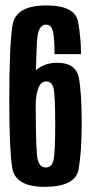

<svg xmlns="http://www.w3.org/2000/svg" viewBox="-20 -700 348 725"><path d="M148.5 5.5Q265 5.5 276.8 -60.8Q288.5 -127 288.5 -237Q288.5 -349 277.8 -406Q267 -463 195 -463Q136.5 -463 100.8 -418.8Q65 -374.5 64.5 -325.5L114.5 -305.5Q115.5 -341.5 124.8 -367Q134 -392.5 154.5 -392.5Q175 -392.5 181.8 -368.5Q188.5 -344.5 188.5 -229.5Q188.5 -123 182 -95.2Q175.5 -67.5 152.5 -67.5Q130 -67.5 122.5 -97Q115 -126.5 115 -297.5Q115 -539.5 123.2 -573.2Q131.5 -607 154 -607Q174.5 -607 180.2 -579.8Q186 -552.5 186 -495.5H286Q286 -553 275.2 -616.2Q264.5 -679.5 154.5 -679.5Q40 -679.5 27.5 -605.8Q15 -532 15 -318.5Q15 -139.5 26 -67Q37 5.5 148.5 5.5Z"/></svg>

Font: Anybody ExtraCondensed Medium
Style: Regular
Weight: 500
Width: 2
Version: Version 1.113;gftools[0.9.25]